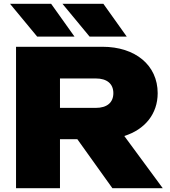

<svg xmlns="http://www.w3.org/2000/svg" viewBox="-20 -998 903 1018"><path d="M576 0H843L639 -277C748 -311 816 -394 816 -504C816 -652 698 -750 523 -750H65V0H298V-260H390ZM298 -426V-582H488C547 -582 581 -554 581 -504C581 -454 547 -426 488 -426ZM528 -978H311L455 -804H652ZM251 -978H33L177 -804H375Z"/></svg>

Font: Bounded ExtBd
Style: Regular
Weight: 800
Designer: Vlad Churkin
Version: Version 3.0